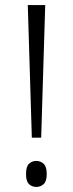

<svg xmlns="http://www.w3.org/2000/svg" viewBox="-20 -734 288 760"><path d="M106 -189 90 -714H159L143 -189ZM124 6Q107 6 95 -5Q83 -16 83 -45Q83 -75 95 -86Q107 -97 124 -97Q140 -97 152.5 -86Q165 -75 165 -45Q165 -16 152.5 -5Q140 6 124 6Z"/></svg>

Font: Noto Serif Ethiopic ExtraCondensed Light
Style: Regular
Weight: 300
Width: 2
Designer: Monotype Design Team
Foundry: Monotype Imaging Inc.
Version: Version 2.102; ttfautohint (v1.8.4.7-5d5b)